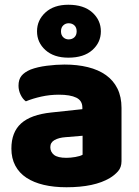

<svg xmlns="http://www.w3.org/2000/svg" viewBox="-20 -773 584 809"><path d="M260 -108Q277 -108 297.5 -111.5Q318 -115 328 -121V-201L256 -195Q228 -193 210 -183Q192 -173 192 -153Q192 -133 207.5 -120.5Q223 -108 260 -108ZM252 -501Q306 -501 350.5 -490Q395 -479 426.5 -456.5Q458 -434 475 -399.5Q492 -365 492 -318V-94Q492 -68 477.5 -51.5Q463 -35 443 -23Q378 16 260 16Q207 16 164.5 6Q122 -4 91.5 -24Q61 -44 44.5 -75Q28 -106 28 -147Q28 -216 69 -253Q110 -290 196 -299L327 -313V-320Q327 -349 301.5 -361.5Q276 -374 228 -374Q190 -374 154 -366Q118 -358 89 -346Q76 -355 67 -373.5Q58 -392 58 -412Q58 -438 70.5 -453.5Q83 -469 109 -480Q138 -491 177.5 -496Q217 -501 252 -501ZM136 -641Q136 -688 171.5 -720.5Q207 -753 268 -753Q333 -753 369 -720.5Q405 -688 405 -641Q405 -594 369 -562Q333 -530 268 -530Q207 -530 171.5 -562Q136 -594 136 -641ZM237 -641Q237 -625 246.5 -616Q256 -607 269 -607Q284 -607 293.5 -616Q303 -625 303 -641Q303 -657 293.5 -666Q284 -675 269 -675Q256 -675 246.5 -666Q237 -657 237 -641Z"/></svg>

Font: Baloo Tamma
Style: Regular
Weight: 400
Designer: Divya Kowshik and Ek Type
Foundry: Ek Type
Version: Version 1.007;PS 1.000;hotconv 1.0.88;makeotf.lib2.5.647800